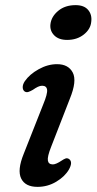

<svg xmlns="http://www.w3.org/2000/svg" viewBox="-20 -718 376 748"><path d="M241.5 -562.5Q208.5 -562.5 191 -580.5Q173.5 -598.5 176.5 -624Q180 -653.5 206.8 -675.8Q233.5 -698 274.5 -698Q307.5 -698 323.2 -679.5Q339 -661 335.5 -633.5Q333 -604.5 306.5 -583.5Q280 -562.5 241.5 -562.5ZM179 -145.5Q164 -107.5 166.5 -92.5Q169 -77.5 186 -77.5Q198 -77.5 220.5 -92.5Q228.5 -98 235.2 -100.5Q242 -103 249 -98.5Q265 -87 248.5 -57.5Q232.5 -30 199 -10Q165.5 10 126 10Q78.5 10 62.5 -22.5Q46.5 -55 72.5 -119L148.5 -311.5Q165.5 -352.5 163.5 -368.2Q161.5 -384 144 -384Q136.5 -384 127.5 -379.8Q118.5 -375.5 108 -368Q98.5 -362.5 91 -360Q83.5 -357.5 77 -361Q69 -366 68.5 -377.2Q68 -388.5 76.5 -401.5Q95 -428.5 130.5 -448.2Q166 -468 202 -468Q246.5 -468 263.5 -435.2Q280.5 -402.5 252 -333Z"/></svg>

Font: Fraunces 9pt SuperSoft
Style: Italic
Weight: 400
Italic angle: -16°
Version: Version 1.000;[b76b70a41]